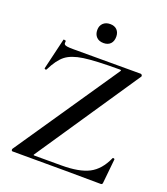

<svg xmlns="http://www.w3.org/2000/svg" viewBox="-148 -922 894 1027"><g transform="rotate(20 299.0 -408.5)"><path d="M43 0Q39 0 37.5 -4.5Q36 -9 38 -13L438 -600Q441 -605 440 -606.5Q439 -608 433 -608Q294 -608 228.5 -598.5Q163 -589 129 -562.5Q95 -536 65 -475Q64 -472 60 -472Q57 -472 54.5 -474Q52 -476 53 -478L95 -655Q95 -656 98 -656Q102 -656 106 -654.5Q110 -653 109 -651Q107 -639 110.5 -634Q114 -629 125.5 -627Q137 -625 163 -625H546Q550 -625 553 -620Q556 -615 554 -612L159 -27Q155 -22 156 -20.5Q157 -19 163 -19H315Q416 -19 471 -47.5Q526 -76 558 -148Q558 -151 563 -151Q565 -151 567.5 -149.5Q570 -148 570 -146L556 -8Q556 -4 553.5 -1Q551 2 547 2Q394 0 43 0ZM247 -766Q247 -790 262 -804.5Q277 -819 302 -819Q327 -819 341 -804.5Q355 -790 355 -766Q355 -740 341 -725.5Q327 -711 302 -711Q276 -711 261.5 -726Q247 -741 247 -766Z"/></g></svg>

Font: Cormorant Upright SemiBold
Style: Regular
Weight: 600
Designer: Christian Thalmann (Catharsis Fonts)
Foundry: Catharsis Fonts
Version: Version 3.302